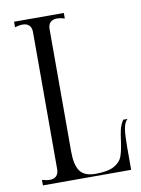

<svg xmlns="http://www.w3.org/2000/svg" viewBox="-84 -798 630 855"><g transform="rotate(-10 231.0 -370.0)"><path d="M462 -226Q448 -213 443.5 -185Q439 -157 439 -102V0H40V-25Q59 -19 75 -19Q94 -19 104.5 -29.5Q115 -40 115 -60V-680Q115 -700 104.5 -710.5Q94 -721 75 -721Q59 -721 40 -715V-740H265V-715Q246 -721 230 -721Q211 -721 200.5 -710.5Q190 -700 190 -680V-125Q190 -66 210 -38Q230 -10 280 -10Q336 -10 364 -25.5Q392 -41 401 -64.5Q410 -88 416 -131Q420 -164 425 -185Q430 -206 443 -226Z"/></g></svg>

Font: Viaoda Libre
Style: Regular
Weight: 400
Designer: Gydient
Version: Version 2.000